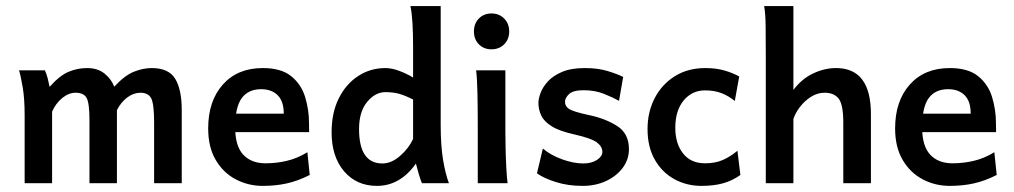

<svg xmlns="http://www.w3.org/2000/svg" viewBox="-20 -606 3352 635"><path d="M61.5 0V-225.1Q61.5 -278.8 55.2 -316.7Q48.8 -354.5 43 -373.5H128.4Q133.8 -362.3 137.7 -346.9Q141.6 -331.5 144 -318.8Q177.7 -356.4 207 -368.7Q236.3 -380.9 268.1 -380.9Q303.7 -380.9 326.2 -362.3Q348.6 -343.8 357.9 -319.3Q392.1 -356.4 422.6 -368.7Q453.1 -380.9 481.9 -380.9Q538.1 -380.9 559.6 -345.2Q581.1 -309.6 581.1 -241.7V0H489.7V-201.2Q489.7 -261.7 480.2 -280.5Q470.7 -299.3 444.3 -299.3Q421.9 -299.3 400.9 -283.7Q379.9 -268.1 366.7 -241.7V0H275.9V-208.5Q275.9 -266.1 266.1 -282.7Q256.3 -299.3 230 -299.3Q207.5 -299.3 186 -282Q164.6 -264.6 152.3 -236.8V0Z M849.1 8.8Q801.3 8.8 760 -12.7Q718.8 -34.2 693.6 -76.7Q668.5 -119.1 668.5 -181.2Q668.5 -272 717 -326.4Q765.6 -380.9 849.1 -380.9Q910.2 -380.9 943.4 -353.8Q976.6 -326.7 989.3 -284.7Q1002 -242.7 1002 -198.7Q1002 -193.4 1002.2 -183.6Q1002.4 -173.8 1002.4 -168.9H724.1V-230H918.5Q918.5 -271 898.4 -291Q878.4 -311 843.8 -311Q801.3 -311 779.5 -281.5Q757.8 -252 757.8 -184.6Q757.8 -123 784.4 -94.5Q811 -65.9 858.4 -65.9Q894 -65.9 928.5 -74Q962.9 -82 996.6 -102.5L1004.4 -27.3Q964.8 -7.3 928.2 0.7Q891.6 8.8 849.1 8.8Z M1226.6 8.8Q1159.2 8.8 1117.9 -39.6Q1076.7 -87.9 1076.7 -168.5Q1076.7 -233.4 1100.6 -281Q1124.5 -328.6 1164.8 -354.7Q1205.1 -380.9 1254.4 -380.9Q1276.4 -380.9 1301.3 -371.3Q1326.2 -361.8 1346.2 -349.6V-452.1Q1346.2 -496.1 1344.2 -529.5Q1342.3 -563 1337.4 -585.9H1437.5V-193.8Q1437.5 -124.5 1445.3 -77.6Q1453.1 -30.8 1464.8 0H1375.5Q1371.6 -8.8 1366 -27.1Q1360.4 -45.4 1355.5 -64.9Q1303.2 8.8 1226.6 8.8ZM1244.6 -65.4Q1274.9 -65.4 1303.7 -90.8Q1332.5 -116.2 1346.2 -146.5V-276.9Q1320.3 -290 1300.3 -295.7Q1280.3 -301.3 1254.4 -301.3Q1221.2 -301.3 1194.3 -269Q1167.5 -236.8 1167.5 -179.2Q1167.5 -65.4 1244.6 -65.4Z M1560.1 0Q1560.1 0 1560.1 -19.8Q1560.1 -39.6 1560.1 -70.3Q1560.1 -101.1 1560.1 -134.3Q1560.1 -167.5 1560.1 -193.8Q1560.1 -247.6 1559.1 -296.1Q1558.1 -344.7 1554.7 -373.5H1651.4V-173.8Q1651.4 -150.4 1652.1 -116.9Q1652.8 -83.5 1654.5 -51.5Q1656.2 -19.5 1658.7 0ZM1605.5 -442.9Q1580.1 -442.9 1563.7 -459.5Q1547.4 -476.1 1547.4 -502Q1547.4 -527.8 1563.7 -544.7Q1580.1 -561.5 1605.5 -561.5Q1630.9 -561.5 1647.5 -544.7Q1664.1 -527.8 1664.1 -502Q1664.1 -476.1 1647.5 -459.5Q1630.9 -442.9 1605.5 -442.9Z M1906.7 8.8Q1858.9 8.8 1819.1 -3.7Q1779.3 -16.1 1755.9 -32.7L1775.4 -114.7Q1801.8 -92.3 1839.6 -78.9Q1877.4 -65.4 1908.7 -65.4Q1936.5 -65.4 1954.3 -77.1Q1972.2 -88.9 1972.2 -103.5Q1972.2 -121.1 1954.3 -134.8Q1936.5 -148.4 1880.9 -161.1Q1831.5 -171.9 1805.7 -187.7Q1779.8 -203.6 1770.3 -223.4Q1760.7 -243.2 1760.7 -266.1Q1760.7 -279.3 1767.8 -298.6Q1774.9 -317.9 1792 -336.7Q1809.1 -355.5 1838.9 -368.2Q1868.7 -380.9 1914.1 -380.9Q1957 -380.9 1988.8 -371.3Q2020.5 -361.8 2041 -351.6L2027.3 -272.5Q2007.3 -283.7 1977.3 -295.7Q1947.3 -307.6 1910.2 -307.6Q1875.5 -307.6 1862.1 -294.9Q1848.6 -282.2 1848.6 -269.5Q1848.6 -254.4 1862.1 -245.6Q1875.5 -236.8 1926.8 -225.6Q1981.4 -214.4 2020.8 -189.5Q2060.1 -164.6 2060.1 -112.8Q2060.1 -78.6 2039.6 -51Q2019 -23.4 1984.4 -7.3Q1949.7 8.8 1906.7 8.8Z M2300.3 8.8Q2251 8.8 2210.4 -13.4Q2169.9 -35.6 2145.8 -77.6Q2121.6 -119.6 2121.6 -179.2Q2121.6 -235.8 2145.3 -281.5Q2168.9 -327.1 2211.9 -354Q2254.9 -380.9 2313 -380.9Q2349.1 -380.9 2377 -372.6Q2404.8 -364.3 2424.8 -353L2410.2 -272Q2389.2 -289.1 2365.7 -298.1Q2342.3 -307.1 2312 -307.1Q2268.6 -307.1 2241 -273.7Q2213.4 -240.2 2213.4 -183.1Q2213.4 -131.3 2239 -98.6Q2264.6 -65.9 2312 -65.9Q2345.2 -65.9 2370.1 -76.7Q2395 -87.4 2418.9 -107.4L2428.7 -27.3Q2402.8 -8.8 2372.1 0Q2341.3 8.8 2300.3 8.8Z M2512.7 0Q2512.7 0 2512.7 -25.1Q2512.7 -50.3 2512.7 -91.1Q2512.7 -131.8 2512.7 -179.9Q2512.7 -228 2512.7 -274.9Q2512.7 -321.8 2512.7 -358.9Q2512.7 -396 2512.7 -413.6Q2512.7 -472.7 2512.2 -517.3Q2511.7 -562 2507.3 -585.9H2604Q2604 -585.9 2604 -566.9Q2604 -547.9 2604 -517.8Q2604 -487.8 2604 -453.4Q2604 -418.9 2604 -387.5Q2604 -356 2604 -334.2Q2604 -312.5 2604 -308.6Q2630.9 -344.7 2668.7 -362.8Q2706.5 -380.9 2745.1 -380.9Q2860.4 -380.9 2860.4 -228.5Q2860.4 -210.4 2860.4 -181.9Q2860.4 -153.3 2860.4 -122.1Q2860.4 -90.8 2860.4 -63Q2860.4 -35.2 2860.4 -17.6Q2860.4 0 2860.4 0H2769Q2769 0 2769 -23.7Q2769 -47.4 2769 -81.8Q2769 -116.2 2769 -149.2Q2769 -182.1 2769 -201.2Q2769 -259.8 2753.9 -279.5Q2738.8 -299.3 2707 -299.3Q2684.1 -299.3 2663.1 -286.4Q2642.1 -273.4 2626.5 -253.4Q2610.8 -233.4 2604 -212.4V0Z M3121.1 8.8Q3073.2 8.8 3032 -12.7Q2990.7 -34.2 2965.6 -76.7Q2940.4 -119.1 2940.4 -181.2Q2940.4 -272 2989 -326.4Q3037.6 -380.9 3121.1 -380.9Q3182.1 -380.9 3215.3 -353.8Q3248.5 -326.7 3261.2 -284.7Q3273.9 -242.7 3273.9 -198.7Q3273.9 -193.4 3274.2 -183.6Q3274.4 -173.8 3274.4 -168.9H2996.1V-230H3190.4Q3190.4 -271 3170.4 -291Q3150.4 -311 3115.7 -311Q3073.2 -311 3051.5 -281.5Q3029.8 -252 3029.8 -184.6Q3029.8 -123 3056.4 -94.5Q3083 -65.9 3130.4 -65.9Q3166 -65.9 3200.4 -74Q3234.9 -82 3268.6 -102.5L3276.4 -27.3Q3236.8 -7.3 3200.2 0.7Q3163.6 8.8 3121.1 8.8Z"/></svg>

Font: Harmattan SemiBold
Style: Regular
Weight: 600
Designer: George W. Nuss III and SIL International
Foundry: SIL International
Version: Version 4.000